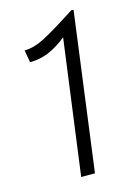

<svg xmlns="http://www.w3.org/2000/svg" viewBox="-105 -723 551 781"><g transform="rotate(-15 170.5 -333.0)"><path d="M58 -505 49 -557Q87 -557 130.5 -579Q174 -601 253 -652L275 -666L284 -665L196 0H138L214 -568Q174 -536 137 -520.5Q100 -505 58 -505Z"/></g></svg>

Font: Bellota
Style: Italic
Weight: 400
Italic angle: -7.5°
Designer: Kemie Guaida
Foundry: Kemie Guaida
Version: Version 4.001